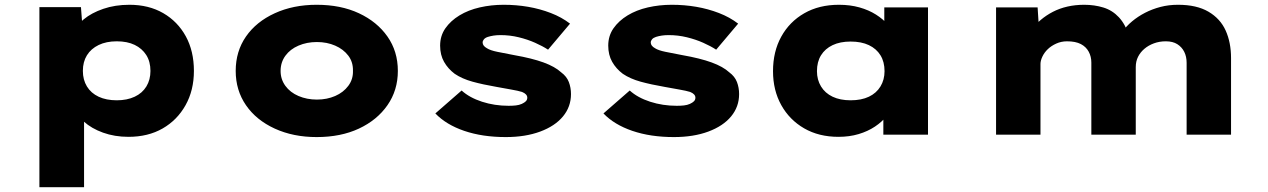

<svg xmlns="http://www.w3.org/2000/svg" viewBox="-20 -564 5311 804"><path d="M145 220V-534H319L328 -415L291 -424Q298 -456 330.5 -483Q363 -510 412.5 -527Q462 -544 522 -544Q603 -544 663.5 -509Q724 -474 758 -412Q792 -350 792 -267Q792 -186 757 -123.5Q722 -61 661 -26Q600 9 518 9Q460 9 411.5 -8.5Q363 -26 331 -55Q299 -84 290 -117L332 -131V220ZM469 -144Q512 -144 544 -159Q576 -174 593 -202Q610 -230 610 -267Q610 -306 592.5 -333.5Q575 -361 544 -376Q513 -391 469 -391Q425 -391 393 -375.5Q361 -360 344 -332.5Q327 -305 327 -267Q327 -230 344 -202Q361 -174 393 -159Q425 -144 469 -144Z M1306 10Q1208 10 1130.5 -25.5Q1053 -61 1010 -123.5Q967 -186 967 -267Q967 -349 1010 -411Q1053 -473 1130.5 -508.5Q1208 -544 1306 -544Q1407 -544 1483 -508.5Q1559 -473 1602.5 -411Q1646 -349 1646 -267Q1646 -186 1602.5 -123.5Q1559 -61 1483 -25.5Q1407 10 1306 10ZM1307 -147Q1349 -147 1383.5 -162Q1418 -177 1438.5 -204.5Q1459 -232 1458 -267Q1459 -304 1438.5 -331Q1418 -358 1383.5 -373Q1349 -388 1307 -388Q1265 -388 1230 -373Q1195 -358 1175 -330.5Q1155 -303 1155 -267Q1155 -232 1175 -204.5Q1195 -177 1230 -162Q1265 -147 1307 -147Z M2098 10Q2000 10 1924 -16Q1848 -42 1803 -89L1913 -185Q1946 -155 1998.5 -138Q2051 -121 2110 -121Q2126 -121 2140 -122.5Q2154 -124 2165 -129Q2176 -134 2182 -140Q2188 -146 2188 -155Q2188 -170 2166 -179Q2150 -184 2121 -189Q2092 -194 2060 -200Q2002 -210 1958.5 -222Q1915 -234 1884 -255Q1856 -276 1839.5 -305Q1823 -334 1823 -373Q1823 -414 1845 -445.5Q1867 -477 1904 -499.5Q1941 -522 1989 -533Q2037 -544 2089 -544Q2142 -544 2191.5 -535.5Q2241 -527 2286.5 -509.5Q2332 -492 2367 -465L2275 -356Q2252 -371 2220.5 -385Q2189 -399 2152 -408Q2115 -417 2076 -417Q2060 -417 2047 -415Q2034 -413 2023 -409.5Q2012 -406 2006.5 -399.5Q2001 -393 2001 -386Q2001 -379 2005.5 -373Q2010 -367 2019 -362Q2033 -353 2062.5 -347Q2092 -341 2134 -333Q2208 -320 2256 -302.5Q2304 -285 2330 -261Q2353 -244 2362 -220.5Q2371 -197 2371 -170Q2371 -117 2337.5 -76.5Q2304 -36 2242 -13Q2180 10 2098 10Z M2802 10Q2704 10 2628 -16Q2552 -42 2507 -89L2617 -185Q2650 -155 2702.5 -138Q2755 -121 2814 -121Q2830 -121 2844 -122.5Q2858 -124 2869 -129Q2880 -134 2886 -140Q2892 -146 2892 -155Q2892 -170 2870 -179Q2854 -184 2825 -189Q2796 -194 2764 -200Q2706 -210 2662.5 -222Q2619 -234 2588 -255Q2560 -276 2543.5 -305Q2527 -334 2527 -373Q2527 -414 2549 -445.5Q2571 -477 2608 -499.5Q2645 -522 2693 -533Q2741 -544 2793 -544Q2846 -544 2895.5 -535.5Q2945 -527 2990.5 -509.5Q3036 -492 3071 -465L2979 -356Q2956 -371 2924.5 -385Q2893 -399 2856 -408Q2819 -417 2780 -417Q2764 -417 2751 -415Q2738 -413 2727 -409.5Q2716 -406 2710.5 -399.5Q2705 -393 2705 -386Q2705 -379 2709.5 -373Q2714 -367 2723 -362Q2737 -353 2766.5 -347Q2796 -341 2838 -333Q2912 -320 2960 -302.5Q3008 -285 3034 -261Q3057 -244 3066 -220.5Q3075 -197 3075 -170Q3075 -117 3041.5 -76.5Q3008 -36 2946 -13Q2884 10 2802 10Z M3491 9Q3409 9 3347.5 -26.5Q3286 -62 3251.5 -124Q3217 -186 3217 -266Q3217 -348 3251.5 -410.5Q3286 -473 3348 -508.5Q3410 -544 3493 -544Q3540 -544 3579 -533Q3618 -522 3648 -503Q3678 -484 3698 -461Q3718 -438 3725 -416L3683 -412V-533H3866V0H3679V-141L3718 -131Q3713 -104 3693.5 -79Q3674 -54 3644 -34Q3614 -14 3575.5 -2.5Q3537 9 3491 9ZM3542 -144Q3587 -144 3618.5 -159Q3650 -174 3667 -202Q3684 -230 3684 -266Q3684 -305 3667 -332.5Q3650 -360 3618.5 -375Q3587 -390 3542 -390Q3498 -390 3466.5 -375Q3435 -360 3418 -332.5Q3401 -305 3401 -266Q3401 -230 3418 -202Q3435 -174 3466.5 -159Q3498 -144 3542 -144Z M4151 0V-533H4325L4332 -423L4298 -438Q4315 -461 4338 -480.5Q4361 -500 4389 -514.5Q4417 -529 4450 -536.5Q4483 -544 4520 -544Q4563 -544 4600.5 -532.5Q4638 -521 4665.5 -491.5Q4693 -462 4709 -411L4669 -415L4678 -429Q4696 -454 4720.5 -474.5Q4745 -495 4775 -510.5Q4805 -526 4839.5 -535Q4874 -544 4913 -544Q4991 -544 5040.5 -515Q5090 -486 5112.5 -436Q5135 -386 5135 -321V0H4949V-301Q4949 -327 4939 -347Q4929 -367 4910 -379Q4891 -391 4862 -391Q4835 -391 4812 -382.5Q4789 -374 4772 -359.5Q4755 -345 4745.5 -326Q4736 -307 4736 -283V0H4550V-302Q4550 -327 4539 -347.5Q4528 -368 4506 -379.5Q4484 -391 4448 -391Q4424 -391 4403 -381.5Q4382 -372 4367.5 -358Q4353 -344 4345 -327Q4337 -310 4337 -296V0Z"/></svg>

Font: Lexend Giga ExtraBold
Style: Regular
Weight: 800
Designer: Bonnie Shaver-Troup, Thomas Jockin
Foundry: Lexend
Version: Version 1.007